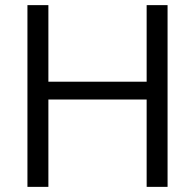

<svg xmlns="http://www.w3.org/2000/svg" viewBox="-20 -728 762 748"><path d="M632.8 0H551.3V-340.3H168.5V0H86.9V-708H168.5V-409.7H551.3V-708H632.8Z"/></svg>

Font: Saysettha OT
Style: Regular
Weight: 400
Designer: John M. Durdin and Silvain Dupertuis
Foundry: Lao Script for Windows
Version: Version 2.000